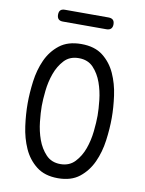

<svg xmlns="http://www.w3.org/2000/svg" viewBox="-98 -978 797 1057"><g transform="rotate(10 300.0 -450.0)"><path d="M300 -69Q350 -69 381 -102Q412 -135 428.5 -181Q445 -227 450.5 -278.5Q456 -330 456 -367Q456 -403 450.5 -453.5Q445 -504 428.5 -550Q412 -596 381.5 -628.5Q351 -661 300 -661Q249 -661 218.5 -628Q188 -595 171.5 -549Q155 -503 149.5 -452.5Q144 -402 144 -366Q144 -329 149.5 -278Q155 -227 171.5 -181Q188 -135 219 -102Q250 -69 300 -69ZM300 10Q226 10 179.5 -26.5Q133 -63 108 -119Q83 -175 74 -241Q65 -307 65 -367Q65 -425 73.5 -490.5Q82 -556 107 -611.5Q132 -667 178.5 -703.5Q225 -740 300 -740Q375 -740 421 -704Q467 -668 492 -612.5Q517 -557 526 -492Q535 -427 535 -368Q535 -308 526 -241.5Q517 -175 491.5 -119Q466 -63 420 -26.5Q374 10 300 10ZM178 -844Q161 -844 153 -852.5Q145 -861 145 -877Q145 -894 153 -902Q161 -910 178 -910H421Q438 -910 446.5 -902Q455 -894 455 -877Q455 -861 446.5 -852.5Q438 -844 421 -844Z"/></g></svg>

Font: Maple Mono Light
Style: Regular
Weight: 300
Monospace: yes
Designer: subframe7536
Version: Version 7.000